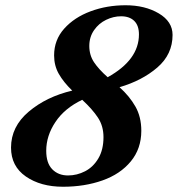

<svg xmlns="http://www.w3.org/2000/svg" viewBox="-20 -699 677 731"><path d="M435 -367Q473 -333 495.5 -293.5Q518 -254 518 -201Q518 -133 478 -84.5Q438 -36 370 -12Q302 12 220 12Q135 12 78.5 -27Q22 -66 22 -137Q22 -217 89.5 -274Q157 -331 255 -354Q222 -386 204 -417.5Q186 -449 186 -488Q186 -547 224.5 -590Q263 -633 325 -656Q387 -679 458 -679Q532 -679 584.5 -648Q637 -617 637 -566Q637 -492 579 -442Q521 -392 435 -367ZM509 -568Q509 -602 491 -619.5Q473 -637 441 -637Q412 -637 384 -623.5Q356 -610 338 -584Q320 -558 320 -524Q320 -489 338 -462Q356 -435 390 -405Q509 -471 509 -568ZM374 -177Q374 -219 353 -251Q332 -283 293 -319Q226 -287 191 -234.5Q156 -182 156 -125Q156 -78 179 -54.5Q202 -31 239 -31Q273 -31 304 -47Q335 -63 354.5 -96Q374 -129 374 -177Z"/></svg>

Font: Ibarra Real Nova SemiBold
Style: Italic
Weight: 600
Italic angle: -22°
Designer: Jose Maria Ribagorda & Octavio Pardo
Foundry: Octavio Pardo
Version: Version 1.014